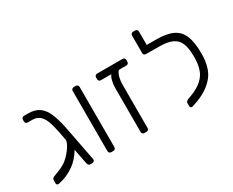

<svg xmlns="http://www.w3.org/2000/svg" viewBox="-102 -1080 1769 1459"><g transform="rotate(-30 782.0 -350.5)"><path d="M390 -19Q390 -11 383.5 -5.5Q377 0 368 0H351Q334 0 329 -22L303 -155Q284 -123 259.5 -95.5Q235 -68 210 -51Q174 -26 142 -12.5Q110 1 74 8L67 9Q50 9 50 -7V-34Q50 -51 71 -59Q144 -85 175 -106Q213 -132 248 -178.5Q283 -225 283 -254L268 -332Q255 -397 240 -435Q225 -473 200.5 -493Q176 -513 136 -513H99Q89 -513 83 -519Q77 -525 77 -535V-549Q77 -559 83 -565Q89 -571 99 -571H136Q194 -571 231 -545Q268 -519 290 -468.5Q312 -418 329 -337L390 -22Z M514 -22V-549Q514 -559 520 -565Q526 -571 536 -571H553Q563 -571 569 -565Q575 -559 575 -549V-22Q575 -12 569 -6Q563 0 553 0H536Q526 0 520 -6Q514 -12 514 -22Z M985 -549V-535Q985 -525 979 -519Q973 -513 963 -513H899Q883 -499 874.5 -467.5Q866 -436 866 -395V-22Q866 -12 860 -6Q854 0 844 0H827Q817 0 811 -6Q805 -12 805 -22V-400Q805 -439 812.5 -469Q820 -499 832 -513H741Q731 -513 725 -519Q719 -525 719 -535V-549Q719 -559 725 -565Q731 -571 741 -571H963Q973 -571 979 -565Q985 -559 985 -549Z M1504 -307Q1504 -178 1445.5 -110Q1387 -42 1289 -7L1247 8Q1244 9 1239 9Q1223 9 1223 -7V-32Q1223 -49 1244 -57L1285 -73Q1362 -103 1402.5 -156Q1443 -209 1443 -314Q1443 -389 1425 -432Q1407 -475 1365.5 -494Q1324 -513 1252 -513H1218H1215L1137 -514Q1127 -514 1121 -519.5Q1115 -525 1115 -535V-688Q1115 -698 1121 -704Q1127 -710 1137 -710H1154Q1164 -710 1170 -704Q1176 -698 1176 -688V-571H1238H1257Q1350 -571 1403.5 -545.5Q1457 -520 1480.5 -463Q1504 -406 1504 -307Z"/></g></svg>

Font: Rubik
Style: Regular
Weight: 300
Designer: Hubert & Fischer
Foundry: Hubert & Fischer
Version: Version 1.100